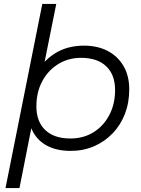

<svg xmlns="http://www.w3.org/2000/svg" viewBox="-20 -762 718 976"><path d="M8 194 195 -742H266L192 -374L160 -269L149 -160L79 194ZM339 5Q271 5 222.5 -19.5Q174 -44 148.5 -90.5Q123 -137 122 -203Q122 -300 157 -373.5Q192 -447 256 -488.5Q320 -530 407 -530Q475 -530 526.5 -503.5Q578 -477 607.5 -427Q637 -377 637 -308Q637 -240 615 -183Q593 -126 552.5 -84Q512 -42 458 -18.5Q404 5 339 5ZM338 -58Q404 -58 455 -89.5Q506 -121 535.5 -177Q565 -233 565 -304Q565 -382 520 -425Q475 -468 392 -468Q327 -468 275.5 -436Q224 -404 194.5 -348.5Q165 -293 165 -221Q165 -144 210 -101Q255 -58 338 -58Z"/></svg>

Font: MOST Montserrat
Style: Italic
Weight: 400
Italic angle: -11.3°
Designer: Julieta Ulanovsky
Foundry: Julieta Ulanovsky
Version: Version 8.000;March 11, 2024;FontCreator 15.0.0.2926 64-bit